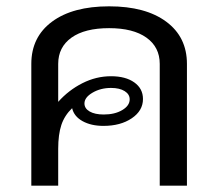

<svg xmlns="http://www.w3.org/2000/svg" viewBox="-20 -587 689 607"><path d="M571 -385V0H485V-385Q485 -438 443 -468Q401 -498 325 -498Q248 -498 206 -468Q164 -438 164 -385V-265Q197 -302 240.5 -324Q284 -346 331 -346Q377 -346 404.5 -326.5Q432 -307 432 -274Q432 -237 396.5 -213Q361 -189 307 -189Q268 -189 241 -204Q214 -219 208 -245Q184 -222 174 -192Q164 -162 164 -116V0H79V-385Q79 -470 144.5 -518.5Q210 -567 325 -567Q440 -567 505.5 -518.5Q571 -470 571 -385ZM247 -260Q247 -244 263.5 -234.5Q280 -225 308 -225Q343 -225 366.5 -239Q390 -253 390 -273Q390 -289 374 -299Q358 -309 331 -309Q298 -309 272.5 -294Q247 -279 247 -260Z"/></svg>

Font: KoHo Medium
Style: Regular
Weight: 500
Version: Version 1.000; ttfautohint (v1.6)